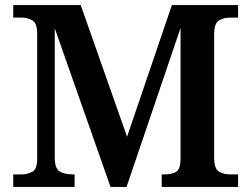

<svg xmlns="http://www.w3.org/2000/svg" viewBox="-20 -734 987 754"><path d="M32 0V-49H63Q88 -49 107 -59.5Q126 -70 126 -111V-602Q126 -643 107 -654Q88 -665 63 -665H32V-714H297L479 -197L655 -714H915V-665H884Q858 -665 839.5 -653.5Q821 -642 821 -598V-116Q821 -72 839.5 -60.5Q858 -49 884 -49H915V0H615V-49H623Q655 -49 671.5 -59Q688 -69 689 -107V-624L477 0H414L195 -623V-116Q195 -72 214.5 -60.5Q234 -49 268 -49H273V0Z"/></svg>

Font: Noto Serif Toto SemiBold
Style: Regular
Weight: 600
Designer: Monotype Design Team
Foundry: Monotype Imaging Inc.
Version: Version 2.001; ttfautohint (v1.8.4.7-5d5b)